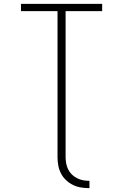

<svg xmlns="http://www.w3.org/2000/svg" viewBox="-20 -755 640 998"><path d="M445 223Q423 223 401 219.5Q379 216 359.5 206.5Q340 197 323.5 181.5Q307 166 297 146.5Q287 127 283 105.5Q279 84 279 62V-697H89V-735H511V-697H321V62Q321 78 324 94.5Q327 111 334.5 126Q342 141 354 152.5Q366 164 381 171.5Q396 179 412 182Q428 185 445 185Z"/></svg>

Font: Iosevka Extralight Extended
Style: Regular
Weight: 200
Width: 7
Monospace: yes
Designer: Belleve Invis
Foundry: Belleve Invis
Version: Version 32.5.0; ttfautohint (v1.8.4)